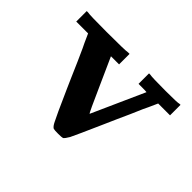

<svg xmlns="http://www.w3.org/2000/svg" viewBox="-97 -621 802 802"><g transform="rotate(45 303.5 -220.5)"><path d="M401 -444Q414 -441 495 -441Q566 -441 574 -444H580V-382H510L492 -342Q488 -336 459 -268Q452 -252 434 -212.5Q416 -173 409 -156Q360 -45 349 -23Q338 -4 331 1Q325 3 303 3Q282 3 276 1Q267 -4 258 -23Q249 -39 197 -156Q194 -163 176.5 -202.5Q159 -242 148 -268Q116 -340 114 -342L96 -382H26V-444H34Q46 -441 145 -441Q256 -441 270 -444H279V-382H231L284 -264Q335 -149 338 -149Q355 -188 390 -265L442 -381Q434 -382 418 -382H394V-444Z"/></g></svg>

Font: KaTeX_Main
Style: Bold
Weight: 700
Version: Version